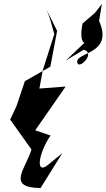

<svg xmlns="http://www.w3.org/2000/svg" viewBox="-20 -845 535 965"><path d="M222 -17C157 37 172 -73 234 -164L157 -190L310 -410L178 -400L195 -492L253 -674C241 -717 230 -762 211 -802L267 -690L233 -510L105 -437L63 -312L31 -244L138 -94C112 0 8 99 184 100L293 -75ZM311 -541 401 -595C466 -577 367 -485 368 -536C370 -584 551 -575 478 -740L492 -825L457 -780L395 -727C370 -605 429 -623 415 -640Z"/></svg>

Font: Asimov Silicon
Style: Regular
Weight: 400
Designer: Google
Version: Version 2.000980; 2014